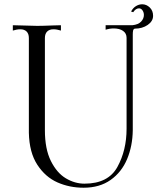

<svg xmlns="http://www.w3.org/2000/svg" viewBox="-20 -858 736 898"><path d="M610 -724Q604 -722 602.5 -715Q601 -708 601 -697Q601 -686 601 -681V-249Q600 -175 574.5 -114Q549 -53 497.5 -16.5Q446 20 371 20Q305 20 248.5 -5Q192 -30 154.5 -87.5Q117 -145 115 -237V-680Q115 -700 104.5 -710.5Q94 -721 75 -721Q59 -721 40 -715V-740L78 -739Q128 -737 154 -737Q180 -737 228 -739L265 -740V-715Q246 -721 230 -721Q211 -721 200.5 -710.5Q190 -700 190 -680V-249Q190 -161 218 -105Q246 -49 288 -24Q330 1 375 1Q486 1 529 -77Q572 -155 572 -256V-681Q572 -702 555.5 -713.5Q539 -725 512 -725Q493 -725 474 -719V-740H599Q627 -743 640 -757Q653 -771 653 -788Q653 -800 646.5 -809.5Q640 -819 630 -819Q615 -819 603 -801L593 -804Q602 -821 616 -829.5Q630 -838 645 -838Q665 -838 680.5 -823Q696 -808 696 -784Q696 -759 671 -741.5Q646 -724 610 -724Z"/></svg>

Font: Viaoda Libre
Style: Regular
Weight: 400
Designer: Gydient
Version: Version 2.000